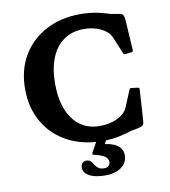

<svg xmlns="http://www.w3.org/2000/svg" viewBox="-102 -849 1022 1154"><g transform="rotate(-10 409.0 -271.5)"><path d="M466.3 12.7Q345.7 12.7 254.5 -36Q163.3 -84.7 112.4 -172.2Q61.5 -259.8 61.5 -375.1Q61.5 -490.4 112.4 -577.2Q163.3 -664 254.7 -712.8Q346.1 -761.7 466.3 -761.7Q525.7 -761.7 572.6 -751.1Q619.6 -740.5 647.4 -730.6L693.2 -723Q707.9 -720.8 714.7 -716.7Q721.6 -712.5 724.6 -700.4Q727.7 -688.3 729.3 -661.9L739.6 -493.6Q741.1 -485 730.6 -482.6L692 -477.8Q682.4 -476.2 678.9 -485.8L639.8 -580.2Q632.8 -596.5 627.7 -604.4Q622.7 -612.2 613.1 -622.2Q584.9 -646.2 549.2 -657.9Q513.5 -669.6 471.5 -669.6Q400.7 -669.6 349.7 -634.6Q298.8 -599.6 271.7 -533.5Q244.6 -467.4 244.6 -374.5Q244.6 -283.2 271.1 -216.9Q297.6 -150.6 347.1 -114.8Q396.6 -79 464.4 -79Q508.7 -79 545.5 -90.4Q582.4 -101.9 610.7 -125.3Q623.7 -138.6 628.7 -146.1Q633.8 -153.7 639 -166.5L678.9 -263.2Q682.4 -273.2 692.4 -270.8L731 -266Q741.1 -264.4 739.6 -255L727.7 -65.5Q726.7 -51.2 723.3 -43.4Q720 -35.6 708.4 -31.4Q696.8 -27.2 671.4 -22.4L647.4 -18Q619.6 -8.6 572.6 2.1Q525.7 12.7 466.3 12.7ZM447.7 219.3Q406.8 219.3 377 210.8Q347.3 202.3 331.2 186.6Q315.1 170.9 315.1 149.4Q315.1 132.7 324.2 122.3Q333.4 111.9 349.1 111.9Q365.8 111.9 375.2 121.3Q384.6 130.8 392.4 143.8Q400.2 156.9 412.6 166.4Q425 175.8 447.7 175.8Q464.4 175.8 474.6 167.1Q484.8 158.3 484.8 144Q484.8 122.8 464 108.6Q443.2 94.4 397.3 84.4Q387.9 82.3 392.8 73.3L449.1 -28.4H511.1L450.7 75.9L450.3 31.4Q514 33.9 548.4 56.9Q582.8 79.9 582.8 120.2Q582.8 164.9 545.7 192.1Q508.6 219.3 447.7 219.3Z"/></g></svg>

Font: Hahmlet
Style: Regular
Weight: 400
Designer: Minjoo Ham & Mark Frömberg
Foundry: hypertype
Version: Version 1.002